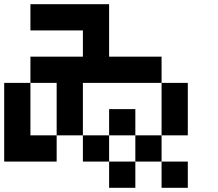

<svg xmlns="http://www.w3.org/2000/svg" viewBox="-20 -895 1040 915"><path d="M0 -125V-500H125V-250H250V-125ZM250 -250V-500H125V-625H375V-750H125V-875H500V-625H750V-500H375V-250ZM500 -250V-125H375V-250ZM500 -125H625V0H500ZM500 -375H625V-250H500ZM750 -250V-125H625V-250ZM750 -125H875V0H750ZM750 -500H875V-250H750Z"/></svg>

Font: Galmuri7 Regular
Style: Regular
Weight: 400
Designer: Lee Minseo (quiple)
Version: Version 2.399;hotconv 1.1.1;makeotfexe 2.6.0 DEVELOPMENT